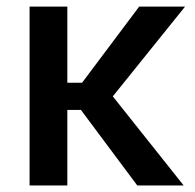

<svg xmlns="http://www.w3.org/2000/svg" viewBox="-20 -566 594 586"><path d="M185.5 -545.9V0H70.3V-545.9ZM544.9 -545.9 291 -230.5H150.4V-313.5H230.5L404.8 -545.9ZM398.9 0 224.1 -234.4 301.3 -300.8 540.5 0Z"/></svg>

Font: Inter
Style: 540
Weight: 540
Designer: Rasmus Andersson
Foundry: rsms
Version: Version 4.001;git-66647c0bb